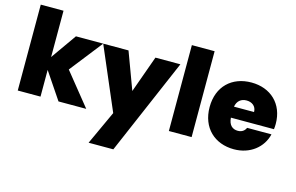

<svg xmlns="http://www.w3.org/2000/svg" viewBox="-117 -1035 2460 1598"><g transform="rotate(15 1113.0 -236.5)"><path d="M56 0H252V-230L407 0H646L421 -279L642 -561H407L252 -341V-740H56Z M978 -243 860 -561H642L872 -24L738 267H951L1307 -561H1092Z M1358 0H1554V-740H1358Z M1918 -413C1963 -413 2002 -387 2002 -336H1829C1838 -387 1871 -413 1918 -413ZM1981 -194C1970 -171 1950 -150 1911 -150C1867 -150 1832 -176 1828 -241H2199C2201 -256 2202 -271 2202 -287C2202 -460 2084 -568 1919 -568C1751 -568 1634 -459 1634 -281C1634 -102 1753 7 1919 7C2059 7 2163 -78 2190 -194Z"/></g></svg>

Font: SVN-Poppins ExtraBold
Style: Regular
Weight: 800
Designer: Ninad Kale (Devanagari), Jonny Pinhorn (Latin)
Foundry: Indian Type Foundry
Version: Version 3.002 2017; ttfautohint (v1.8.3)